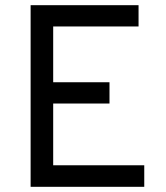

<svg xmlns="http://www.w3.org/2000/svg" viewBox="-20 -720 639 740"><path d="M98 0V-700H514V-618H185V-403H402V-321H185V-83H536V0Z"/></svg>

Font: Overpass
Style: Regular
Weight: 400
Designer: Delve Withrington, Dave Bailey, Thomas Jockin
Foundry: Delve Fonts LLC
Version: Version 4.000